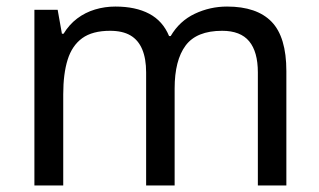

<svg xmlns="http://www.w3.org/2000/svg" viewBox="-20 -566 975 586"><path d="M673 -546Q764 -546 809 -499.5Q854 -453 854 -349V0H767V-345Q767 -408 740.5 -440Q714 -472 658 -472Q580 -472 546.5 -427Q513 -382 513 -296V0H426V-345Q426 -387 414 -415.5Q402 -444 378 -458Q354 -472 316 -472Q262 -472 231 -449.5Q200 -427 186.5 -384Q173 -341 173 -278V0H85V-536H156L169 -463H174Q191 -491 215.5 -509.5Q240 -528 270 -537Q300 -546 332 -546Q394 -546 435.5 -524Q477 -502 496 -456H501Q528 -502 574.5 -524Q621 -546 673 -546Z"/></svg>

Font: ugurmukhi05
Style: Book
Weight: 400
Designer: Jelle Bosma - Monotype Design Team
Foundry: Monotype Imaging Inc.
Version: Version 2.003